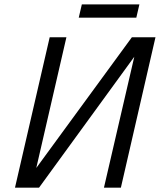

<svg xmlns="http://www.w3.org/2000/svg" viewBox="-20 -861 736 881"><path d="M48.8 0 208 -689.9H284.7L146.5 -90.3L585 -689.9H693.4L534.7 0H457L596.2 -600.6L159.2 0ZM341.3 -779.8 355.5 -840.8H619.6L605.5 -779.8Z"/></svg>

Font: Acari Sans
Style: Italic
Weight: 400
Italic angle: -13°
Designer: Alfredo Marco Pradil and Stefan Peev
Foundry: Hanken Design Co.
Version: Version 1.045;January 11, 2019;FontCreator 11.5.0.2425 64-bi